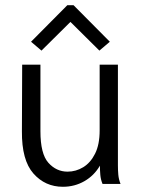

<svg xmlns="http://www.w3.org/2000/svg" viewBox="-20 -705 540 736"><path d="M221 11Q153 11 108 -40Q63 -91 64 -202L65 -457H135V-202Q135 -115 165.5 -81Q196 -47 239 -47Q271 -47 299 -64Q327 -81 344.5 -116Q362 -151 362 -205V-457H432V-71Q432 -53 433.5 -35.5Q435 -18 442 0H373Q366 -17 364.5 -35Q363 -53 363 -70Q341 -32 303.5 -10.5Q266 11 221 11ZM139 -511 99 -545 238 -685H262L401 -545L361 -511L250 -621Z"/></svg>

Font: Inconsolata Nerd Font Mono
Style: Regular
Weight: 400
Monospace: yes
Designer: Raph Levien, Cyreal, Brenton Simpson
Foundry: Raph Levien, Cyreal, Google
Version: Version 3.000; ttfautohint (v1.8.3);Nerd Fonts 3.0.2